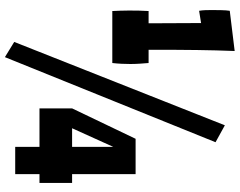

<svg xmlns="http://www.w3.org/2000/svg" viewBox="-117 -818 977 783"><g transform="rotate(90 371.5 -426.5)"><path d="M491 -855 151 4 213 42 560 -817ZM24 -875C21 -858 21 -820 21 -802C21 -785 21 -767 24 -750L74 -758C74 -695 75 -613 75 -544H25C23 -516 23 -489 23 -462C23 -440 24 -418 25 -396H237C240 -422 241 -447 241 -470C241 -495 239 -520 237 -544H183C183 -708 184 -791 188 -895ZM546 -491 422 -232V-99H579V0H690V-99H726V-232H690V-491ZM579 -400V-232H503Z"/></g></svg>

Font: Ranchers
Style: Regular
Weight: 400
Designer: Pablo Impallari, Brenda Gallo
Foundry: Pablo Impallari, Brenda Gallo
Version: Version 1.000